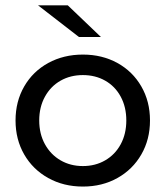

<svg xmlns="http://www.w3.org/2000/svg" viewBox="-20 -698 624 724"><path d="M161.9 -26.7C200.6 -5.2 244.1 5.5 292.6 5.5C341 5.5 384.4 -5.2 422.7 -26.7C461.1 -48.1 491.1 -77.7 512.9 -115.5C534.7 -153.2 545.6 -196 545.6 -243.8C545.6 -291.6 534.7 -334.4 512.9 -372.1C491.1 -409.9 461.1 -439.3 422.7 -460.5C384.4 -481.6 341 -492.2 292.6 -492.2C244.1 -492.2 200.6 -481.6 161.9 -460.5C123.3 -439.3 93.1 -409.9 71.3 -372.1C49.5 -334.4 38.6 -291.6 38.6 -243.8C38.6 -196 49.5 -153.2 71.3 -115.5C93.1 -77.7 123.3 -48.1 161.9 -26.7ZM376.7 -93.4C351.9 -79 323.8 -71.8 292.6 -71.8C261.3 -71.8 233.2 -79 208.4 -93.4C183.5 -107.8 163.9 -128 149.5 -154.1C135.1 -180.2 127.9 -210.1 127.9 -243.8C127.9 -277.5 135.1 -307.4 149.5 -333.5C163.9 -359.6 183.5 -379.7 208.4 -393.8C233.2 -407.9 261.3 -414.9 292.6 -414.9C323.8 -414.9 351.9 -407.9 376.7 -393.8C401.6 -379.7 421.1 -359.6 435.2 -333.5C449.3 -307.4 456.3 -277.5 456.3 -243.8C456.3 -210.1 449.3 -180.2 435.2 -154.1C421.1 -128 401.6 -107.8 376.7 -93.4ZM123.3 -678 277.8 -558.4H360.6L235.5 -678Z"/></svg>

Font: Montserrat Ace
Style: Regular
Weight: 500
Designer: Julieta Ulanovsky
Foundry: Julieta Ulanovsky
Version: Version 1